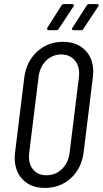

<svg xmlns="http://www.w3.org/2000/svg" viewBox="-20 -913 504 941"><path d="M52 -141Q52 -149 54 -167L99 -533Q109 -611 161.5 -659.5Q214 -708 288 -708Q356 -708 396.5 -668Q437 -628 437 -561Q437 -553 435 -533L390 -167Q380 -88 327.5 -40Q275 8 200 8Q132 8 92 -32.5Q52 -73 52 -141ZM321 -163 367 -536Q368 -542 368 -552Q368 -594 344 -620Q320 -646 280 -646Q237 -646 206 -615.5Q175 -585 169 -536L123 -163Q122 -157 122 -145Q122 -104 145 -79Q168 -54 207 -54Q252 -54 283.5 -84.5Q315 -115 321 -163ZM212 -777 281 -886Q285 -893 294 -893H334Q340 -893 341.5 -889.5Q343 -886 340 -881L268 -772Q265 -765 256 -765H218Q213 -765 211.5 -768.5Q210 -772 212 -777ZM335 -777 405 -886Q409 -893 418 -893H456Q461 -893 463 -889.5Q465 -886 461 -881L389 -772Q386 -765 377 -765H340Q335 -765 333 -768.5Q331 -772 335 -777Z"/></svg>

Font: Barlow Condensed
Style: Italic
Weight: 400
Width: 3
Italic angle: -7°
Designer: Jeremy Tribby
Foundry: Tribby Type
Version: Version 1.408